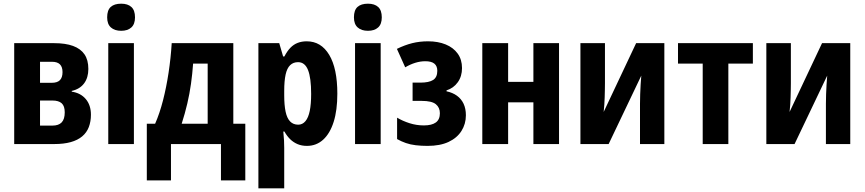

<svg xmlns="http://www.w3.org/2000/svg" viewBox="-20 -781 4688 1041"><path d="M459 -407Q459 -360 436 -329Q413 -298 369 -288V-284Q417 -277 445 -244Q473 -211 473 -159Q473 -122 461.5 -92Q450 -62 425.5 -41.5Q401 -21 363.5 -10.5Q326 0 275 0H57V-547H274Q335 -547 376 -532Q417 -517 438 -486.5Q459 -456 459 -407ZM331 -172Q331 -206 314.5 -221Q298 -236 264 -236H197V-100H264Q298 -100 314.5 -117.5Q331 -135 331 -172ZM319 -390Q319 -418 305 -432Q291 -446 262 -446H197V-332H260Q291 -332 305 -346.5Q319 -361 319 -390Z M706 -547V0H567V-547ZM637 -761Q673 -761 692.5 -743Q712 -725 712 -687Q712 -650 692 -632Q672 -614 637 -614Q602 -614 581.5 -632Q561 -650 561 -687Q561 -726 580.5 -743.5Q600 -761 637 -761Z M1245 -547V-110H1310V197H1178V0H907V197H776V-110H821Q846 -167 864 -237.5Q882 -308 894 -387Q906 -466 911 -547ZM1027 -436Q1023 -380 1015.5 -326.5Q1008 -273 995.5 -219.5Q983 -166 965 -110H1106V-436Z M1643 -557Q1721 -557 1765 -483.5Q1809 -410 1809 -273Q1809 -183 1789 -120Q1769 -57 1732 -23.5Q1695 10 1644 10Q1616 10 1593.5 0.5Q1571 -9 1553.5 -26Q1536 -43 1522 -68H1516Q1519 -41 1520 -18.5Q1521 4 1521 21V240H1381V-547H1494L1515 -475H1522Q1537 -504 1554.5 -522Q1572 -540 1594 -548.5Q1616 -557 1643 -557ZM1596 -444Q1570 -444 1553 -427.5Q1536 -411 1528.5 -376.5Q1521 -342 1521 -288V-264Q1521 -211 1528.5 -175.5Q1536 -140 1553 -122.5Q1570 -105 1597 -105Q1620 -105 1636 -124Q1652 -143 1659.5 -180Q1667 -217 1667 -272Q1667 -359 1650 -401.5Q1633 -444 1596 -444Z M2044 -547V0H1905V-547ZM1975 -761Q2011 -761 2030.5 -743Q2050 -725 2050 -687Q2050 -650 2030 -632Q2010 -614 1975 -614Q1940 -614 1919.5 -632Q1899 -650 1899 -687Q1899 -726 1918.5 -743.5Q1938 -761 1975 -761Z M2301 -557Q2355 -557 2396.5 -540Q2438 -523 2461.5 -490.5Q2485 -458 2485 -412Q2485 -367 2462 -335Q2439 -303 2401 -291V-286Q2434 -279 2457.5 -262Q2481 -245 2493.5 -218.5Q2506 -192 2506 -156Q2506 -109 2482 -71Q2458 -33 2412 -11.5Q2366 10 2298 10Q2264 10 2234.5 6.5Q2205 3 2180.5 -5.5Q2156 -14 2133 -27V-143Q2163 -125 2200.5 -113Q2238 -101 2278 -101Q2321 -101 2343 -117Q2365 -133 2365 -167Q2365 -198 2343 -216Q2321 -234 2266 -234H2217V-333H2259Q2306 -333 2328.5 -347.5Q2351 -362 2351 -397Q2351 -423 2335 -436Q2319 -449 2286 -449Q2259 -449 2231.5 -440.5Q2204 -432 2177 -416L2132 -516Q2175 -537 2215 -547Q2255 -557 2301 -557Z M2735 -547V-337H2872V-547H3011V0H2872V-226H2735V0H2595V-547Z M3260 -330Q3260 -312 3259.5 -292.5Q3259 -273 3258.5 -253Q3258 -233 3256.5 -213Q3255 -193 3253 -174L3429 -547H3582V0H3450V-219Q3450 -244 3451 -270.5Q3452 -297 3453.5 -323Q3455 -349 3457 -371L3280 0H3127V-547H3260Z M4062 -436H3929V0H3790V-436H3656V-547H4062Z M4268 -330Q4268 -312 4267.5 -292.5Q4267 -273 4266.5 -253Q4266 -233 4264.5 -213Q4263 -193 4261 -174L4437 -547H4590V0H4458V-219Q4458 -244 4459 -270.5Q4460 -297 4461.5 -323Q4463 -349 4465 -371L4288 0H4135V-547H4268Z"/></svg>

Font: Noto Sans Display Condensed
Style: Bold
Weight: 700
Width: 3
Designer: Monotype Design Team
Foundry: Monotype Imaging Inc.
Version: Version 2.003